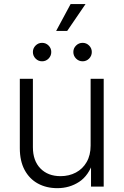

<svg xmlns="http://www.w3.org/2000/svg" viewBox="-20 -933 618 960"><path d="M266.6 7.8Q211.9 7.8 169.4 -15.4Q127 -38.6 103 -83.3Q79.1 -127.9 79.1 -191.9V-539.1H144.5V-196.8Q144.5 -129.4 182.1 -90.8Q219.7 -52.2 282.7 -52.2Q325.2 -52.2 359.4 -70.3Q393.6 -88.4 413.3 -122.8Q433.1 -157.2 433.1 -205.1V-539.1H498.5V0H435.1V-126H446.8Q423.8 -55.2 375.7 -23.7Q327.6 7.8 266.6 7.8ZM393.1 -626.5Q374 -626.5 360.4 -640.1Q346.7 -653.8 346.7 -672.9Q346.7 -691.9 360.4 -705.3Q374 -718.8 393.1 -718.8Q412.1 -718.8 425.5 -705.3Q439 -691.9 439 -672.9Q439 -653.8 425.5 -640.1Q412.1 -626.5 393.1 -626.5ZM190.4 -626.5Q171.4 -626.5 158 -640.1Q144.5 -653.8 144.5 -672.9Q144.5 -691.9 158 -705.3Q171.4 -718.8 190.4 -718.8Q209.5 -718.8 222.9 -705.3Q236.3 -691.9 236.3 -672.9Q236.3 -653.8 222.9 -640.1Q209.5 -626.5 190.4 -626.5ZM260.7 -778.3 333 -912.6H407.7L315.9 -778.3Z"/></svg>

Font: Inter 18pt Light
Style: Regular
Weight: 300
Designer: Rasmus Andersson
Foundry: rsms
Version: Version 4.001;git-66647c0bb